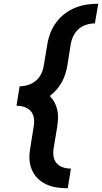

<svg xmlns="http://www.w3.org/2000/svg" viewBox="-20 -853 545 1026"><path d="M342 153Q311 153 282 148.5Q253 144 227 132Q201 120 181 100Q161 80 150 53.5Q139 27 137.5 -2.5Q136 -32 142 -63L160 -177Q164 -199 161 -221Q158 -243 145 -258.5Q132 -274 111 -281Q90 -288 68 -288L85 -392Q108 -392 130.5 -399Q153 -406 171.5 -421.5Q190 -437 200.5 -459Q211 -481 214 -503L233 -617Q238 -648 249.5 -677.5Q261 -707 280.5 -733.5Q300 -760 326.5 -780Q353 -800 383 -812Q413 -824 443.5 -828.5Q474 -833 505 -833L487 -728Q465 -728 442 -721Q419 -714 401 -698.5Q383 -683 372.5 -661.5Q362 -640 358 -617L340 -503Q336 -480 329 -457.5Q322 -435 310 -413.5Q298 -392 282 -373.5Q266 -355 246 -340Q261 -325 271 -306.5Q281 -288 286 -266.5Q291 -245 290 -222.5Q289 -200 286 -177L267 -63Q263 -40 266 -18.5Q269 3 282 18.5Q295 34 316 41Q337 48 359 48L342 153Z"/></svg>

Font: Iosevka SS04 Extrabold Oblique
Style: Regular
Weight: 800
Italic angle: -9°
Monospace: yes
Designer: Belleve Invis
Foundry: Belleve Invis
Version: Version 19.0.0; ttfautohint (v1.8.4)